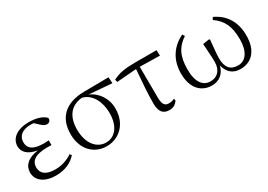

<svg xmlns="http://www.w3.org/2000/svg" viewBox="-1 -1120 2414 1729"><g transform="rotate(-30 1206.5 -256.0)"><path d="M242 14C336 14 410 -22 455 -75L441 -92C389 -57 328 -37 263 -37C168 -37 121 -74 121 -140C121 -197 162 -246 296 -246C307 -246 316 -246 341 -245V-294C317 -292 302 -292 286 -292C174 -292 134 -332 134 -393C134 -456 181 -498 271 -498L301 -496L345 -455C369 -433 382 -427 403 -427C425 -427 442 -444 439 -470C405 -510 334 -526 266 -526C134 -526 70 -462 70 -388C70 -328 114 -280 212 -265C98 -250 50 -194 50 -126C50 -40 126 14 242 14Z M770 14C895 14 1005 -80 1005 -242C1005 -346 946 -436 856 -472L1095 -453L1091 -517L835 -514C634 -512 539 -407 539 -243C539 -84 638 14 770 14ZM791 -477C888 -453 939 -349 939 -234C939 -95 871 -18 780 -18C685 -18 610 -104 610 -249C610 -380 668 -465 791 -477Z M1421 14C1463 14 1491 -5 1510 -37L1503 -55C1487 -46 1470 -41 1447 -41C1409 -41 1386 -59 1384 -130L1382 -458L1590 -454L1588 -512H1368C1259 -512 1195 -501 1132 -468L1138 -441L1343 -457C1334 -344 1323 -221 1323 -111C1323 -20 1358 14 1421 14Z M1863 14C1938 14 1994 -30 2013 -107C2034 -25 2084 14 2162 14C2266 14 2355 -56 2355 -224C2355 -370 2286 -467 2176 -518L2162 -494C2247 -436 2287 -359 2287 -224C2287 -81 2226 -25 2157 -25C2077 -25 2038 -73 2038 -165C2038 -217 2047 -278 2053 -354L2044 -360L1979 -350C1983 -267 1989 -218 1989 -159C1989 -70 1938 -25 1871 -25C1796 -25 1742 -83 1742 -222C1742 -361 1785 -438 1873 -495L1858 -518C1749 -466 1673 -367 1673 -219C1673 -61 1757 14 1863 14Z"/></g></svg>

Font: Source Han Serif CN Light
Style: Regular
Weight: 300
Designer: Ryoko NISHIZUKA 西塚涼子 (kana & ideographs); Frank Grießhammer (Latin, Greek & Cyrillic); Wenlong ZHANG 张文龙 (bopomofo); San
Foundry: Adobe
Version: Version 2.003;hotconv 1.1.1;makeotfexe 2.6.0